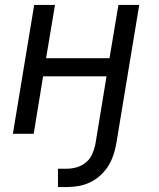

<svg xmlns="http://www.w3.org/2000/svg" viewBox="-20 -540 640 775"><path d="M214 215V141H250Q270 141 290.5 135Q311 129 327.5 115Q344 101 352.5 81.5Q361 62 365 42L410 -232H154L116 0H32L118 -520H202L166 -305H422L458 -520H542L449 42Q445 65 437 88Q429 111 416 131.5Q403 152 384 169Q365 186 342.5 196.5Q320 207 296.5 211Q273 215 250 215Z"/></svg>

Font: Iosevka Aile
Style: Italic
Weight: 400
Italic angle: -9°
Designer: Belleve Invis
Foundry: Belleve Invis
Version: Version 28.0.1; ttfautohint (v1.8.4)